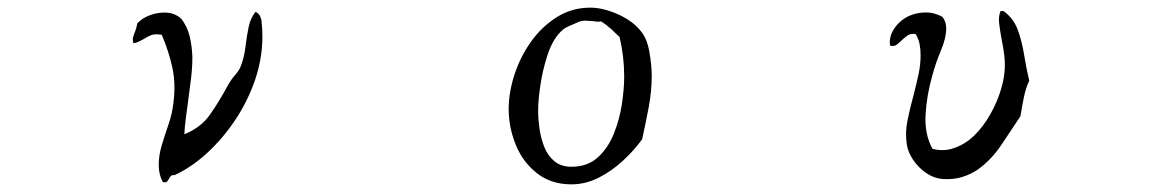

<svg xmlns="http://www.w3.org/2000/svg" viewBox="-20 -512 3040 502"><path d="M666 -410Q665 -355 646 -300.5Q627 -246 594.5 -197.5Q562 -149 521 -111.5Q480 -74 436 -54Q430 -55 427 -52Q424 -49 422 -45Q420 -41 417 -37.5Q414 -34 406 -36Q395 -55 395 -81Q395 -106 403 -132.5Q411 -159 420.5 -186.5Q430 -214 433 -240Q440 -291 431 -333.5Q422 -376 403 -421Q385 -424 375 -420Q365 -416 356 -410Q350 -407 343.5 -403.5Q337 -400 329 -399Q326 -408 328 -415Q330 -422 333 -429Q335 -434 336.5 -439.5Q338 -445 339 -451Q352 -465 372.5 -472.5Q393 -480 415 -479Q437 -478 454 -463Q470 -442 476 -416.5Q482 -391 483 -363Q483 -336 479.5 -307Q476 -278 472 -249Q469 -226 466 -204Q463 -182 462 -161Q505 -178 529.5 -213Q554 -248 577 -291Q585 -305 596 -317.5Q607 -330 611 -343Q619 -365 622 -391Q625 -417 630 -441Q635 -465 648 -481Q662 -475 664 -455Q666 -435 666 -419Q666 -413 666 -410Z M1684 -315Q1684 -273 1676 -231Q1668 -189 1659 -148Q1639 -120 1609.5 -92.5Q1580 -65 1545.5 -47.5Q1511 -30 1474 -30Q1421 -30 1384 -59Q1347 -88 1328.5 -133.5Q1310 -179 1310 -227Q1310 -270 1325 -316.5Q1340 -363 1368 -402.5Q1396 -442 1435.5 -467Q1475 -492 1523 -492Q1557 -492 1596 -474.5Q1635 -457 1656 -430Q1672 -411 1678 -375.5Q1684 -340 1684 -315ZM1612 -312Q1612 -364 1600 -415Q1589 -426 1577.5 -436.5Q1566 -447 1552 -456Q1546 -455 1540 -455.5Q1534 -456 1528 -457Q1523 -457 1519 -457.5Q1515 -458 1511 -458Q1499 -458 1489 -453Q1477 -448 1465 -442.5Q1453 -437 1444 -427Q1424 -406 1411.5 -368Q1399 -330 1393 -290Q1387 -250 1387 -222Q1387 -201 1390.5 -176Q1394 -151 1403 -128Q1412 -105 1429.5 -90.5Q1447 -76 1474 -76Q1516 -76 1543 -100.5Q1570 -125 1585 -162.5Q1600 -200 1606 -240Q1612 -280 1612 -312Z M2671 -301Q2662 -282 2657 -257.5Q2652 -233 2648 -208Q2625 -174 2599 -134.5Q2573 -95 2537 -69Q2518 -56 2495 -49Q2472 -42 2444 -44Q2421 -46 2401 -60Q2381 -74 2367.5 -94Q2354 -114 2351 -134Q2346 -165 2353 -198.5Q2360 -232 2369 -265Q2376 -292 2381.5 -317.5Q2387 -343 2387 -367Q2387 -382 2384.5 -396Q2382 -410 2374 -423Q2361 -425 2352.5 -419Q2344 -413 2337 -406Q2330 -399 2323.5 -394.5Q2317 -390 2307 -393Q2304 -417 2318.5 -438Q2333 -459 2356 -470Q2376 -479 2399 -479.5Q2422 -480 2444 -468Q2454 -455 2454 -438Q2454 -413 2440.5 -381Q2427 -349 2418 -316Q2403 -264 2400 -212.5Q2397 -161 2418 -123Q2444 -116 2468.5 -123Q2493 -130 2514 -146Q2540 -167 2560 -198Q2580 -229 2592.5 -264Q2605 -299 2607 -331Q2608 -350 2605.5 -369.5Q2603 -389 2599 -408Q2595 -430 2592.5 -449.5Q2590 -469 2596 -483H2604Q2630 -464 2641 -434Q2652 -404 2657.5 -369.5Q2663 -335 2671 -301Z"/></svg>

Font: Yuji Syuku
Style: Regular
Weight: 400
Designer: Kataoka Yuji
Foundry: Kinuta Font Factory
Version: Version 3.002